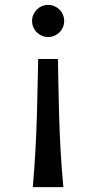

<svg xmlns="http://www.w3.org/2000/svg" viewBox="-20 -563 413 783"><path d="M110.8 -477.5Q110.8 -491.2 116 -503.2Q121.1 -515.1 129.9 -523.9Q138.7 -532.7 150.6 -537.8Q162.6 -543 176.3 -543Q189.9 -543 201.9 -537.8Q213.9 -532.7 222.7 -523.9Q231.4 -515.1 236.6 -503.2Q241.7 -491.2 241.7 -477.5Q241.7 -463.9 236.6 -451.9Q231.4 -439.9 222.7 -431.2Q213.9 -422.4 201.9 -417.2Q189.9 -412.1 176.3 -412.1Q162.6 -412.1 150.6 -417.2Q138.7 -422.4 129.9 -431.2Q121.1 -439.9 116 -451.9Q110.8 -463.9 110.8 -477.5ZM216.3 -322.3Q217.3 -269 218.3 -210.7Q219.2 -152.3 221.2 -87.4Q223.1 -22.5 227.1 49.1Q231 120.6 238.3 200.2H113.8Q120.6 120.6 124.5 49.1Q128.4 -22.5 130.4 -87.4Q132.3 -152.3 133.3 -210.7Q134.3 -269 135.7 -322.3Z"/></svg>

Font: Andika Basic
Style: Regular
Weight: 400
Designer: Annie Olsen & Victor Gaultney
Foundry: SIL International
Version: Version 1.000